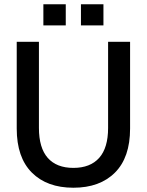

<svg xmlns="http://www.w3.org/2000/svg" viewBox="-20 -878 694 908"><path d="M59.1 -270V-680.2H164.1V-272.9Q164.1 -178.7 205.8 -131.3Q247.6 -84 327.1 -84Q406.7 -84 449 -131.3Q491.2 -178.7 491.2 -272.9V-680.2H595.2V-270Q595.2 -133.3 523.7 -61.8Q452.1 9.8 327.1 9.8Q202.1 9.8 130.6 -61.8Q59.1 -133.3 59.1 -270ZM185.1 -757.8V-857.9H291V-757.8ZM362.8 -757.8V-857.9H469.2V-757.8Z"/></svg>

Font: TASA Orbiter Deck Medium
Style: Regular
Weight: 500
Designer: Weizhong Zhang
Version: Version 1.000;Glyphs 3.1.2 (3151)